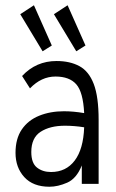

<svg xmlns="http://www.w3.org/2000/svg" viewBox="-20 -699 440 730"><path d="M168 11Q106 11 72.5 -25.5Q39 -62 39 -118Q39 -172 63 -207Q87 -242 129 -259Q171 -276 223 -276Q259 -276 300 -269Q296 -349 270 -378.5Q244 -408 191 -408Q137 -408 94 -363L64 -410Q117 -467 195 -467Q246 -467 282 -447.5Q318 -428 336.5 -379.5Q355 -331 355 -243V0H291V-70Q271 -20 235.5 -4.5Q200 11 168 11ZM99 -121Q99 -79 120.5 -62Q142 -45 174 -45Q231 -45 264 -88.5Q297 -132 300 -215Q282 -218 263 -219.5Q244 -221 227 -221Q170 -221 134.5 -198Q99 -175 99 -121ZM142 -504 57 -645 109 -679 177 -526ZM270 -504 185 -645 237 -679 305 -526Z"/></svg>

Font: Inconsolata Condensed
Style: Regular
Weight: 400
Width: 3
Monospace: yes
Designer: Raph Levien, Cyreal, Brenton Simpson
Foundry: Raph Levien, Cyreal, Google
Version: Version 3.000; ttfautohint (v1.8.2.53-6de2)